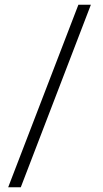

<svg xmlns="http://www.w3.org/2000/svg" viewBox="-20 -731 437 812"><path d="M67.9 61H14.6L311.5 -710.9H364.3Z"/></svg>

Font: SteelSelectRoboto
Style: Regular
Weight: 300
Designer: Google
Version: Version 2.137; 2017